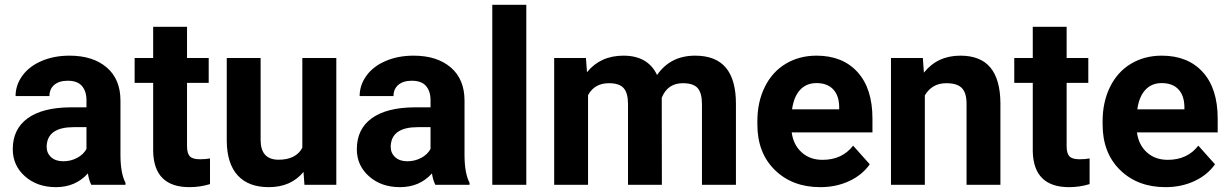

<svg xmlns="http://www.w3.org/2000/svg" viewBox="-20 -770 5120 800"><path d="M360.4 0Q350.6 -19 346.2 -47.4Q294.9 9.8 212.9 9.8Q135.3 9.8 84.2 -35.2Q33.2 -80.1 33.2 -148.4Q33.2 -232.4 95.5 -277.3Q157.7 -322.3 275.4 -322.8H340.3V-353Q340.3 -389.6 321.5 -411.6Q302.7 -433.6 262.2 -433.6Q226.6 -433.6 206.3 -416.5Q186 -399.4 186 -369.6H44.9Q44.9 -415.5 73.2 -454.6Q101.6 -493.7 153.3 -515.9Q205.1 -538.1 269.5 -538.1Q367.2 -538.1 424.6 -489Q481.9 -439.9 481.9 -351.1V-122.1Q482.4 -46.9 502.9 -8.3V0ZM243.7 -98.1Q274.9 -98.1 301.3 -112.1Q327.6 -126 340.3 -149.4V-240.2H287.6Q181.6 -240.2 174.8 -167L174.3 -158.7Q174.3 -132.3 192.9 -115.2Q211.4 -98.1 243.7 -98.1Z M759.3 -658.2V-528.3H849.6V-424.8H759.3V-161.1Q759.3 -131.8 770.5 -119.1Q781.7 -106.4 813.5 -106.4Q836.9 -106.4 855 -109.9V-2.9Q813.5 9.8 769.5 9.8Q621.1 9.8 618.2 -140.1V-424.8H541V-528.3H618.2V-658.2Z M1244.6 -53.7Q1192.4 9.8 1100.1 9.8Q1015.1 9.8 970.5 -39.1Q925.8 -87.9 924.8 -182.1V-528.3H1065.9V-187Q1065.9 -104.5 1141.1 -104.5Q1212.9 -104.5 1239.7 -154.3V-528.3H1381.3V0H1248.5Z M1793.9 0Q1784.2 -19 1779.8 -47.4Q1728.5 9.8 1646.5 9.8Q1568.8 9.8 1517.8 -35.2Q1466.8 -80.1 1466.8 -148.4Q1466.8 -232.4 1529.1 -277.3Q1591.3 -322.3 1709 -322.8H1773.9V-353Q1773.9 -389.6 1755.1 -411.6Q1736.3 -433.6 1695.8 -433.6Q1660.2 -433.6 1639.9 -416.5Q1619.6 -399.4 1619.6 -369.6H1478.5Q1478.5 -415.5 1506.8 -454.6Q1535.2 -493.7 1586.9 -515.9Q1638.7 -538.1 1703.1 -538.1Q1800.8 -538.1 1858.2 -489Q1915.5 -439.9 1915.5 -351.1V-122.1Q1916 -46.9 1936.5 -8.3V0ZM1677.2 -98.1Q1708.5 -98.1 1734.9 -112.1Q1761.2 -126 1773.9 -149.4V-240.2H1721.2Q1615.2 -240.2 1608.4 -167L1607.9 -158.7Q1607.9 -132.3 1626.5 -115.2Q1645 -98.1 1677.2 -98.1Z M2172.9 0H2031.2V-750H2172.9Z M2421.4 -528.3 2425.8 -469.2Q2481.9 -538.1 2577.6 -538.1Q2679.7 -538.1 2717.8 -457.5Q2773.4 -538.1 2876.5 -538.1Q2962.4 -538.1 3004.4 -488Q3046.4 -438 3046.4 -337.4V0H2904.8V-336.9Q2904.8 -381.8 2887.2 -402.6Q2869.6 -423.3 2825.2 -423.3Q2761.7 -423.3 2737.3 -362.8L2737.8 0H2596.7V-336.4Q2596.7 -382.3 2578.6 -402.8Q2560.5 -423.3 2517.1 -423.3Q2457 -423.3 2430.2 -373.5V0H2289.1V-528.3Z M3397.9 9.8Q3281.7 9.8 3208.7 -61.5Q3135.7 -132.8 3135.7 -251.5V-265.1Q3135.7 -344.7 3166.5 -407.5Q3197.3 -470.2 3253.7 -504.2Q3310.1 -538.1 3382.3 -538.1Q3490.7 -538.1 3553 -469.7Q3615.2 -401.4 3615.2 -275.9V-218.3H3278.8Q3285.6 -166.5 3320.1 -135.3Q3354.5 -104 3407.2 -104Q3488.8 -104 3534.7 -163.1L3604 -85.4Q3572.3 -40.5 3518.1 -15.4Q3463.9 9.8 3397.9 9.8ZM3381.8 -423.8Q3339.8 -423.8 3313.7 -395.5Q3287.6 -367.2 3280.3 -314.5H3476.6V-325.7Q3475.6 -372.6 3451.2 -398.2Q3426.8 -423.8 3381.8 -423.8Z M3825.2 -528.3 3829.6 -467.3Q3886.2 -538.1 3981.4 -538.1Q4065.4 -538.1 4106.4 -488.8Q4147.5 -439.5 4148.4 -341.3V0H4007.3V-337.9Q4007.3 -382.8 3987.8 -403.1Q3968.3 -423.3 3922.9 -423.3Q3863.3 -423.3 3833.5 -372.6V0H3692.4V-528.3Z M4424.3 -658.2V-528.3H4514.6V-424.8H4424.3V-161.1Q4424.3 -131.8 4435.5 -119.1Q4446.8 -106.4 4478.5 -106.4Q4502 -106.4 4520 -109.9V-2.9Q4478.5 9.8 4434.6 9.8Q4286.1 9.8 4283.2 -140.1V-424.8H4206.1V-528.3H4283.2V-658.2Z M4836.4 9.8Q4720.2 9.8 4647.2 -61.5Q4574.2 -132.8 4574.2 -251.5V-265.1Q4574.2 -344.7 4605 -407.5Q4635.7 -470.2 4692.1 -504.2Q4748.5 -538.1 4820.8 -538.1Q4929.2 -538.1 4991.5 -469.7Q5053.7 -401.4 5053.7 -275.9V-218.3H4717.3Q4724.1 -166.5 4758.5 -135.3Q4793 -104 4845.7 -104Q4927.2 -104 4973.1 -163.1L5042.5 -85.4Q5010.7 -40.5 4956.5 -15.4Q4902.3 9.8 4836.4 9.8ZM4820.3 -423.8Q4778.3 -423.8 4752.2 -395.5Q4726.1 -367.2 4718.8 -314.5H4915V-325.7Q4914.1 -372.6 4889.6 -398.2Q4865.2 -423.8 4820.3 -423.8Z"/></svg>

Font: Shabnam FD
Style: Bold-FD
Weight: 700
Foundry: DejaVu fonts team - Redesigned by Saber Rastikerdar - Based on Vazir font
Version: Version 5.0.1